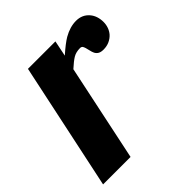

<svg xmlns="http://www.w3.org/2000/svg" viewBox="-181 -606 712 712"><g transform="rotate(-45 175.5 -250.0)"><path d="M67.9 -500H211.9L199.2 -438Q233.4 -468.3 254.9 -481Q288.1 -500 319.8 -500Q352.1 -500 371.6 -477.1Q380.4 -466.8 384.8 -453.4Q389.2 -439.9 389.2 -424.8Q389.2 -411.1 384.8 -398.4Q380.4 -385.7 371.6 -375.5Q361.8 -364.7 347.9 -358.4Q334 -352.1 316.9 -352.1Q303.7 -352.1 295.9 -356.4Q288.1 -360.8 283.7 -369.1Q279.8 -377.4 278.3 -385.3Q273.9 -406.2 269.5 -413.1Q266.1 -418 258.8 -418Q237.8 -418 223.1 -409.2Q208.5 -400.4 186 -379.9L106 0H-38.1Z"/></g></svg>

Font: Pattaya
Style: Regular
Weight: 400
Designer: Pablo Impallari / Thai characters Designed by Thanarat Vachiruckul and Suppakit Chalermlarp
Foundry: Pablo Impallari
Version: Version 2.000